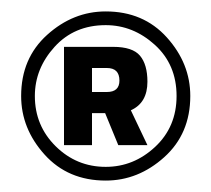

<svg xmlns="http://www.w3.org/2000/svg" viewBox="-20 -833 370 336"><path d="M165 -517Q99 -517 58 -562.5Q17 -608 17 -665Q17 -731 62.5 -772Q108 -813 165 -813Q231 -813 272 -767.5Q313 -722 313 -665Q313 -599 267.5 -558Q222 -517 165 -517ZM165 -541Q214 -541 251.5 -576Q289 -611 289 -665Q289 -720 251 -754.5Q213 -789 165 -789Q110 -789 75.5 -751Q41 -713 41 -665Q41 -613 77.5 -577Q114 -541 165 -541ZM238 -579H187L164 -635H141V-579H92V-751H178Q212 -751 225 -735.5Q238 -720 238 -690Q238 -653 209 -640ZM167 -672Q189 -672 189 -692Q189 -714 167 -714H141V-672Z"/></svg>

Font: Tanohe Sans SemiBold
Style: Italic
Weight: 600
Designer: Village Type and Design LLC & Cristiano Sobral
Foundry: Cooper Hewitt Smithsonian Design Museum
Version: Version 1.00;September 29, 2021;FontCreator 13.0.0.2655 64-b